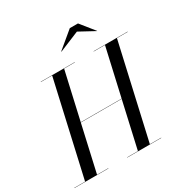

<svg xmlns="http://www.w3.org/2000/svg" viewBox="-253 -1146 1280 1322"><g transform="rotate(-30 387.5 -485.0)"><path d="M513 -924.5 352 -858 350.5 -859.5 482.5 -969.5H547.5L636 -859.5L635.5 -858ZM-40 -2H45.5L214.5 -748H125V-750H395V-748H309.5L224 -371H549L634.5 -748H545V-750H815V-748H729.5L560.5 -2H650V0H380V-2H465.5L548.5 -369H223.5L140.5 -2H230V0H-40Z"/></g></svg>

Font: Bodoni* 96pt
Style: Italic
Weight: 400
Italic angle: -13°
Version: Version 2.3